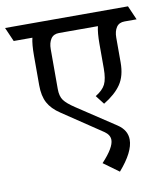

<svg xmlns="http://www.w3.org/2000/svg" viewBox="-111 -639 750 860"><g transform="rotate(-10 263.5 -208.5)"><path d="M502 -506Q477 -506 465 -488Q453 -470 453 -441V-328Q453 -267 427 -229Q401 -191 348 -159L317 -199Q350 -219 362 -243Q374 -267 374 -315V-426Q374 -477 381 -506H204Q179 -506 167 -488Q155 -470 155 -441V-260Q155 -227 168.5 -208.5Q182 -190 217 -167L391 -52Q433 -24 433 19Q433 75 365 153L295 102Q352 41 352 6Q352 -17 327 -34L148 -154Q110 -179 93 -210.5Q76 -242 76 -291V-426Q76 -477 83 -506H-2L-30 -570H529L557 -506Z"/></g></svg>

Font: Sumana
Style: Regular
Weight: 400
Designer: Cyreal, Alexei Vanyashin (Devanagari), Olga Karpushina (Latin)
Foundry: Cyreal
Version: Version 1.015;PS 001.015;hotconv 1.0.70;makeotf.lib2.5.58329